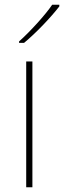

<svg xmlns="http://www.w3.org/2000/svg" viewBox="-20 -786 269 806"><path d="M229 -759V-766H199C170 -723 105 -652 60 -612V-606H81C134 -650 194 -714 229 -759ZM116 0V-528H90V0Z"/></svg>

Font: Noto Sans Gurmukhi Thin
Style: Regular
Weight: 100
Designer: Jelle Bosma - Monotype Design Team
Foundry: Monotype Imaging Inc.
Version: Version 2.004